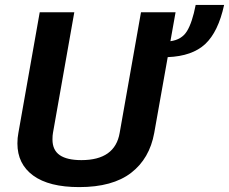

<svg xmlns="http://www.w3.org/2000/svg" viewBox="-20 -750 934 783"><path d="M664 -517 609 -208Q590 -103 514.5 -45Q439 13 303 13Q180 13 115.5 -34Q51 -81 51 -165Q51 -188 55 -208L142 -700H283L196 -208Q194 -198 194 -181Q194 -138 223.5 -117.5Q253 -97 312 -97Q449 -97 468 -208L555 -700H696L675 -582Q721 -588 742.5 -623Q764 -658 778 -730H894Q870 -620 817 -570.5Q764 -521 664 -517Z"/></svg>

Font: KoHo
Style: Bold Italic
Weight: 700
Italic angle: -10°
Version: Version 1.000; ttfautohint (v1.6)